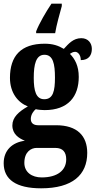

<svg xmlns="http://www.w3.org/2000/svg" viewBox="-27 -786 518 1041"><path d="M169 -616V-606H272C279 -650 297 -713 308 -753V-766H252C223 -723 185 -658 169 -616ZM196 235C366 235 446 162 446 43C446 -49 392 -107 277 -107H180C158 -107 140 -116 140 -141C140 -165 156 -186 167 -194C177 -191 203 -189 215 -189C343 -189 400 -263 400 -369C400 -429 379 -467 352 -494C360 -499 368 -505 381 -505C393 -505 411 -491 411 -460C456 -460 471 -489 471 -521C471 -552 451 -579 414 -579C370 -579 345 -549 319 -521C289 -539 259 -549 215 -549C86 -549 27 -482 27 -364C27 -283 70 -230 124 -209C75 -181 40 -150 40 -106C40 -59 75 -36 108 -23C39 -14 -7 29 -7 99C-7 187 60 235 196 235ZM213 -248C168 -248 156 -294 156 -364C156 -437 168 -489 214 -489C261 -489 271 -439 271 -365C271 -293 261 -248 213 -248ZM199 176C146 176 105 148 105 97C105 35 144 16 171 16H273C314 16 332 39 332 78C332 137 285 176 199 176Z"/></svg>

Font: Noto Serif Georgian ExtraCondensed ExtraBold
Style: Regular
Weight: 800
Width: 2
Designer: Monotype Design Team, Akaki Razmadze
Foundry: Google LLC
Version: Version 2.003